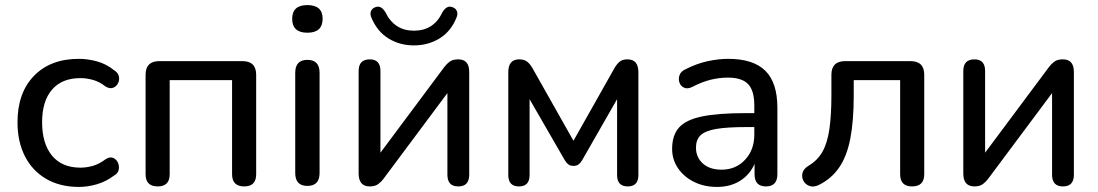

<svg xmlns="http://www.w3.org/2000/svg" viewBox="-20 -728 4331 757"><path d="M291 9Q217 9 162.5 -22.5Q108 -54 78.5 -111.5Q49 -169 49 -246Q49 -362 114 -429Q179 -496 291 -496Q326 -496 362.5 -486Q399 -476 430 -451Q445 -442 448.5 -427.5Q452 -413 445.5 -400Q439 -387 426 -382Q413 -377 396 -387Q372 -406 346.5 -413Q321 -420 297 -420Q224 -420 185 -374.5Q146 -329 146 -246Q146 -162 185 -114.5Q224 -67 297 -67Q321 -67 346 -74Q371 -81 396 -100Q413 -111 426 -105.5Q439 -100 445 -86.5Q451 -73 448 -58.5Q445 -44 430 -36Q398 -12 362 -1.5Q326 9 291 9Z M602 7Q554 7 554 -41V-433Q554 -487 608 -487H936Q990 -487 990 -433V-41Q990 7 943 7Q895 7 895 -41V-412H649V-41Q649 7 602 7Z M1192 5Q1144 5 1144 -46V-441Q1144 -492 1192 -492Q1240 -492 1240 -441V-46Q1240 5 1192 5ZM1192 -599Q1132 -599 1132 -654Q1132 -708 1192 -708Q1252 -708 1252 -654Q1252 -599 1192 -599Z M1612 -549Q1556 -549 1511.5 -576.5Q1467 -604 1444 -659Q1438 -674 1443 -685Q1448 -696 1461 -700Q1483 -708 1500 -679Q1535 -607 1612 -607Q1690 -607 1724 -679Q1741 -708 1763 -700Q1776 -696 1781 -685Q1786 -674 1780 -659Q1758 -604 1713 -576.5Q1668 -549 1612 -549ZM1438 7Q1394 7 1394 -44V-448Q1394 -494 1438 -494Q1480 -494 1480 -448V-126L1732 -464Q1741 -476 1753 -485Q1765 -494 1787 -494Q1830 -494 1830 -444V-39Q1830 7 1787 7Q1744 7 1744 -39V-361L1492 -23Q1484 -12 1471.5 -2.5Q1459 7 1438 7Z M2026 7Q1984 7 1984 -38V-443Q1984 -494 2027 -494Q2046 -494 2057.5 -485.5Q2069 -477 2079 -460L2241 -173L2403 -460Q2411 -474 2422 -484Q2433 -494 2454 -494Q2497 -494 2497 -443V-38Q2497 7 2455 7Q2413 7 2413 -38V-337L2275 -96Q2269 -86 2261.5 -80Q2254 -74 2241 -74Q2228 -74 2220.5 -80Q2213 -86 2207 -96L2068 -337V-38Q2068 7 2026 7Z M2807 9Q2756 9 2716 -11Q2676 -31 2653 -65Q2630 -99 2630 -141Q2630 -195 2657.5 -225.5Q2685 -256 2748.5 -269Q2812 -282 2920 -282H2954V-312Q2954 -371 2929.5 -396.5Q2905 -422 2850 -422Q2816 -422 2781.5 -413.5Q2747 -405 2709 -385Q2690 -376 2676.5 -382.5Q2663 -389 2658.5 -403.5Q2654 -418 2659.5 -432.5Q2665 -447 2683 -455Q2726 -477 2769 -486.5Q2812 -496 2851 -496Q2950 -496 2997.5 -449Q3045 -402 3045 -303V-41Q3045 7 3000 7Q2955 7 2955 -41V-82Q2937 -40 2898.5 -15.5Q2860 9 2807 9ZM2954 -227H2922Q2846 -227 2803 -219.5Q2760 -212 2742 -194.5Q2724 -177 2724 -146Q2724 -108 2751 -83.5Q2778 -59 2825 -59Q2881 -59 2917.5 -98Q2954 -137 2954 -197Z M3576 7Q3529 7 3529 -41V-412H3346V-351Q3346 -251 3332.5 -181.5Q3319 -112 3288.5 -67.5Q3258 -23 3207 2Q3187 11 3171 5Q3155 -1 3147.5 -15.5Q3140 -30 3144 -46Q3148 -62 3167 -74Q3203 -95 3222.5 -129.5Q3242 -164 3250 -218.5Q3258 -273 3258 -354V-433Q3258 -487 3312 -487H3570Q3624 -487 3624 -433V-41Q3624 7 3576 7Z M3822 7Q3778 7 3778 -44V-448Q3778 -494 3822 -494Q3864 -494 3864 -448V-126L4116 -464Q4125 -476 4137 -485Q4149 -494 4171 -494Q4214 -494 4214 -444V-39Q4214 7 4171 7Q4128 7 4128 -39V-361L3876 -23Q3868 -12 3855.5 -2.5Q3843 7 3822 7Z"/></svg>

Font: Chiron GoRound TC
Style: Regular
Weight: 400
Designer: Ryoko NISHIZUKA 西塚涼子 (kana, bopomofo & ideographs); Paul D. Hunt (Latin, Greek & Cyrillic); Sandoll Communications 산돌커뮤니
Foundry: Adobe
Version: Version 1.000;hotconv 1.1.1;makeotfexe 2.6.0